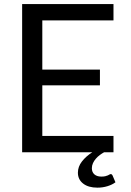

<svg xmlns="http://www.w3.org/2000/svg" viewBox="-20 -736 634 928"><path d="M515 105.5Q518.5 105.5 520.8 107.5Q523 109.5 524 112L538 145Q523 156.5 499.8 163.8Q476.5 171 451 171Q407 171 381.8 151.2Q356.5 131.5 356.5 98.5Q356.5 69.5 376.2 44.2Q396 19 426 0H87V-716.5H528.5V-637.5H184.5V-399.5H463V-323.5H184.5V-79H528.5V0H483Q473 5.5 462.5 13.2Q452 21 443.5 30.8Q435 40.5 429.5 52.2Q424 64 424 77Q424 96 436.2 106.8Q448.5 117.5 469.5 117.5Q481 117.5 488.5 115.8Q496 114 501 111.8Q506 109.5 509.2 107.5Q512.5 105.5 515 105.5Z"/></svg>

Font: LatoHex
Style: Regular
Weight: 400
Designer: Lukasz Dziedzic
Foundry: tyPoland Lukasz Dziedzic
Version: Version 1.104; Western+Polish opensource